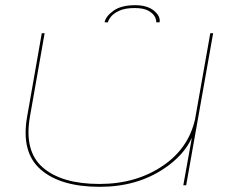

<svg xmlns="http://www.w3.org/2000/svg" viewBox="-20 -714 918 740"><path d="M686.5 0 715.5 -161 719.5 -183Q688.5 -115.5 614 -65.5Q509 6 364.5 6Q213.5 6 137 -60.5Q60.5 -127 84.5 -264L141 -586H152L95.5 -265Q72 -131.5 145.2 -68.2Q218.5 -5 363.5 -5Q506.5 -5 610.5 -77Q706 -143 731.5 -253L790.5 -586H801.5L697.5 0ZM501 -694Q548 -694 573.8 -672.5Q599.5 -651 595 -628H582Q583.5 -636.5 576.8 -649.5Q570 -662.5 551.5 -672.8Q533 -683 499 -683Q462.5 -683 440.5 -673Q418.5 -663 408 -650Q397.5 -637 396 -628H383Q387.5 -651 417.2 -672.5Q447 -694 501 -694Z"/></svg>

Font: Anybody UltraExpanded Thin
Style: Italic
Weight: 100
Width: 9
Italic angle: -10°
Designer: Tyler Finck
Foundry: Etcetera Type Company
Version: Version 1.010; ttfautohint (v1.8.3) -l 8 -r 50 -G 200 -x 14 